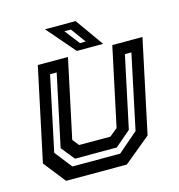

<svg xmlns="http://www.w3.org/2000/svg" viewBox="-103 -779 810 870"><g transform="rotate(-15 302.0 -344.0)"><path d="M100.5 0 19.5 -103 112.5 -540H254L175.5 -172L199.5 -141.5H346.5L383.5 -172L462 -540H603.5L510.5 -103L385.5 0ZM145 -55.5H369L463 -136.5L537 -485.5H506.5L435 -149.5L361.5 -86.5H165.5L115 -149.5L186.5 -485.5H155.5L81.5 -136.5ZM423.5 -556H300L186 -688H329.5ZM350 -586.5 299 -656.5H268.5L323 -586.5Z"/></g></svg>

Font: Tourney SemiBold
Style: Italic
Weight: 600
Italic angle: -12°
Version: Version 1.015